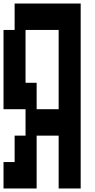

<svg xmlns="http://www.w3.org/2000/svg" viewBox="-20 -1050 540 1090"><path d="M0 20V-130H63V-280H125V-430H0V-880H63V-1030H438V20H313V-280H188V20ZM188 -430H313V-880H125V-580H188Z"/></svg>

Font: 2P VHS
Style: Regular
Weight: 400
Designer: CodeMan38
Foundry: CodeMan38
Version: Version 3.000